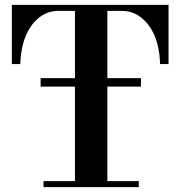

<svg xmlns="http://www.w3.org/2000/svg" viewBox="-20 -774 745 794"><path d="M148 -451H290V-729H214Q179 -727 151.5 -708.5Q124 -690 104.5 -660Q85 -630 75 -591Q65 -552 64 -509H29V-754H677V-509H642Q641 -553 630.5 -593Q620 -633 599.5 -663Q579 -693 550 -711Q521 -729 484 -729H424V-451H563V-416H424V-25H554V0H160V-25H290V-416H148Z"/></svg>

Font: Libre Bodoni
Style: Regular
Weight: 400
Designer: Pablo Impallari, Rodrigo Fuenzalida
Foundry: Pablo Impallari, Rodrigo Fuenzalida
Version: Version 1.001; ttfautohint (v1.5.65-e2d9)